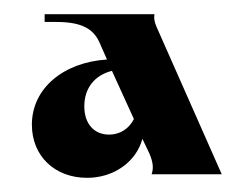

<svg xmlns="http://www.w3.org/2000/svg" viewBox="-20 -751 348 271"><path d="M194 -505H293L201 -713C198 -720 197 -725 198 -731H43V-720H60C97 -720 112 -709 120 -692L131 -667C69 -663 25 -626 25 -575C25 -531 57 -500 103 -500C140 -500 172 -522 181 -555L191 -534C196 -522 197 -514 194 -505ZM99 -601C99 -627 114 -645 138 -651L169 -583C162 -569 149 -561 134 -561C113 -561 99 -576 99 -601Z"/></svg>

Font: Sinistre Bold
Style: Regular
Weight: 900
Designer: Jules Durand
Foundry: Collletttivo
Version: Version 69.420;Glyphs 3.2 (3217)